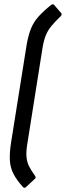

<svg xmlns="http://www.w3.org/2000/svg" viewBox="-20 -725 307 894"><path d="M87 146Q58 114 43 85Q28 56 26 22.5Q24 -11 31 -58L104 -516Q112 -562 124.5 -592.5Q137 -623 159.5 -648Q182 -673 218 -702Q228 -708 232 -702L265 -664Q270 -658 263 -650Q236 -624 219.5 -604Q203 -584 193.5 -561Q184 -538 178 -502L107 -54Q101 -17 103.5 7Q106 31 116 50.5Q126 70 144 95Q149 103 141 109L101 146Q94 153 87 146Z"/></svg>

Font: Sofia Sans Condensed Medium
Style: Italic
Weight: 500
Italic angle: -9°
Designer: Botio Nikoltchev, Ani Petrova
Foundry: lettersoup
Version: Version 4.101; ttfautohint (v1.8.4.7-5d5b)